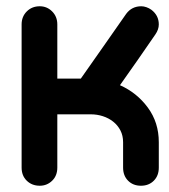

<svg xmlns="http://www.w3.org/2000/svg" viewBox="-20 -583 541 613"><path d="M163 -48Q163 -22 146.5 -6Q130 10 107 10Q82 10 65.5 -6Q49 -22 49 -48V-505Q49 -530 65.5 -546.5Q82 -563 107 -563Q130 -563 146.5 -546.5Q163 -530 163 -505V-332H238L311 -436L383 -539Q401 -563 431 -563Q439 -563 447.5 -560Q456 -557 463 -552Q487 -534 487 -505Q487 -489 476 -473L420 -392L363 -311Q417 -287 452 -239.5Q487 -192 487 -129V-48Q487 -22 471 -6Q455 10 430 10Q405 10 389 -6Q373 -22 373 -48V-129Q373 -150 364.5 -166.5Q356 -183 341.5 -194.5Q327 -206 308.5 -212Q290 -218 270 -218H163Z"/></svg>

Font: VDS
Style: Bold
Weight: 700
Designer: artmaker
Foundry: artmaker
Version: Version 1.000 2009 initial release